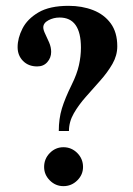

<svg xmlns="http://www.w3.org/2000/svg" viewBox="-20 -632 462 665"><path d="M386.2 -471.7Q386.2 -439.9 369.4 -410.6Q352.5 -381.3 327.6 -353.3Q302.7 -325.2 277.6 -296.9Q252.4 -268.6 235.6 -239.3Q218.8 -210 218.8 -178.2H183.6Q183.6 -220.7 194.3 -256.1Q205.1 -291.5 228.5 -338.9Q246.6 -375.5 253.4 -406.2Q260.3 -437 260.3 -466.8Q260.3 -571.3 186.5 -571.3Q165.5 -571.3 147.7 -561.8Q129.9 -552.2 129.9 -537.1Q129.9 -528.3 136.7 -514.4Q143.6 -500.5 150.4 -484.4Q157.2 -468.3 157.2 -452.1Q157.2 -432.1 144 -417Q130.9 -401.9 108.9 -401.9Q78.6 -401.9 59.8 -420.9Q41 -439.9 41 -468.8Q41 -500 57.9 -533.2Q74.7 -566.4 113.3 -589.1Q151.9 -611.8 217.8 -611.8Q264.2 -611.8 302.5 -596.9Q340.8 -582 363.5 -551Q386.2 -520 386.2 -471.7ZM267.6 -53.7Q267.6 -26.9 247.6 -7.1Q227.5 12.7 199.7 12.7Q172.4 12.7 152.6 -7.1Q132.8 -26.9 132.8 -53.7Q132.8 -82 152.6 -102.1Q172.4 -122.1 199.7 -122.1Q227.5 -122.1 247.6 -102.1Q267.6 -82 267.6 -53.7Z"/></svg>

Font: Scheherazade New
Style: Bold
Weight: 700
Designer: SIL International
Foundry: SIL International
Version: Version 4.000